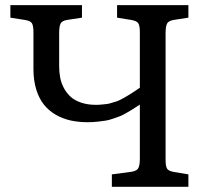

<svg xmlns="http://www.w3.org/2000/svg" viewBox="-20 -720 808 740"><path d="M411.1 0V-47.9L487.8 -58.1Q507.8 -61.5 513.4 -72.5Q519 -83.5 519 -108.9V-316.9Q516.1 -314.9 501.7 -305.7Q487.3 -296.4 482.4 -293.5Q477.5 -290.5 463.4 -282.5Q449.2 -274.4 440.7 -271.5Q432.1 -268.6 416.5 -262.9Q400.9 -257.3 387.5 -255.1Q374 -252.9 355.7 -251Q337.4 -249 317.9 -249Q282.7 -249 252.4 -255.6Q222.2 -262.2 195.3 -277.6Q168.5 -293 149.7 -316.2Q130.9 -339.4 119.9 -374.5Q108.9 -409.7 108.9 -454.1V-596.2Q108.9 -621.1 103 -630.4Q97.2 -639.6 76.2 -643.1L20 -651.9V-700.2H295.9V-651.9L237.8 -643.1Q218.3 -639.6 213.1 -628.4Q208 -617.2 208 -591.8V-464.8Q208 -440.9 212.2 -419.9Q216.3 -398.9 226.8 -379.6Q237.3 -360.4 252.9 -346.4Q268.6 -332.5 293.5 -324.2Q318.4 -315.9 350.1 -315.9Q361.3 -315.9 372.3 -317.1Q383.3 -318.4 391.4 -319.1Q399.4 -319.8 410.2 -323.5Q420.9 -327.1 426.5 -328.4Q432.1 -329.6 443.4 -335.4Q454.6 -341.3 457.8 -342.8Q460.9 -344.2 473.4 -352.1Q485.8 -359.9 487.5 -360.8Q489.3 -361.8 503.4 -371.3Q517.6 -380.9 519 -381.8V-596.2Q519 -620.6 513.2 -630.1Q507.3 -639.6 485.8 -643.1L431.2 -651.9V-700.2H706.1V-651.9L648.9 -643.1Q628.9 -639.6 623.5 -628.4Q618.2 -617.2 618.2 -591.8V-104Q618.2 -79.1 624 -69.8Q629.9 -60.5 650.9 -57.1L706.1 -47.9V0Z"/></svg>

Font: Literata Book
Style: Regular
Weight: 400
Designer: Latin by Veronika Burian and Jose Scaglione. Greek by Irene Vlachou. Cyrillic by Vera Evstafieva
Foundry: TypeTogether
Version: Version 2.003;PS 002.003;hotconv 1.0.88;makeotf.lib2.5.64775